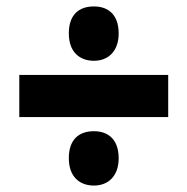

<svg xmlns="http://www.w3.org/2000/svg" viewBox="-20 -651 583 597"><path d="M272 -462C316 -462 349 -491 349 -547C349 -605 317 -631 272 -631C225 -631 194 -605 194 -547C194 -490 227 -462 272 -462ZM40 -287H503V-418H40ZM272 -74C316 -74 349 -103 349 -159C349 -217 317 -243 272 -243C225 -243 194 -217 194 -159C194 -102 227 -74 272 -74Z"/></svg>

Font: Noto Sans Thai Looped UI Narrow Black
Style: Regular
Weight: 900
Width: 4
Designer: Cadson Demak Team
Foundry: Cadson Demak Co., Ltd.
Version: Version 1.000